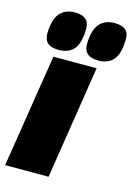

<svg xmlns="http://www.w3.org/2000/svg" viewBox="-126 -839 631 901"><g transform="rotate(15 189.0 -388.5)"><path d="M203 0H-8L79 -550H289ZM286 -587Q249 -587 230.5 -605Q212 -623 217 -670Q222 -727 248 -752Q274 -777 317 -777Q355 -777 373 -759Q391 -741 385 -694Q381 -637 355.5 -612Q330 -587 286 -587ZM93 -587Q56 -587 38 -604.5Q20 -622 24 -667Q29 -726 55 -751.5Q81 -777 124 -777Q161 -777 179.5 -759Q198 -741 193 -694Q188 -635 162.5 -611Q137 -587 93 -587Z"/></g></svg>

Font: Georama ExtraCondensed Thin Black
Style: Italic
Weight: 900
Italic angle: -9°
Version: Version 1.001